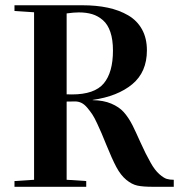

<svg xmlns="http://www.w3.org/2000/svg" viewBox="-20 -717 687 737"><path d="M235.8 -665.5V-355Q241.2 -354.5 255.9 -354.5Q342.8 -354.5 378.2 -396.7Q413.6 -439 413.6 -522.9Q413.6 -564.9 403.6 -594.2Q393.6 -623.5 375 -639.6Q356.4 -655.8 334 -662.6Q311.5 -669.4 282.7 -669.4Q263.7 -669.4 235.8 -665.5ZM268.6 -327.6Q247.1 -327.6 235.8 -327.1V-26.9L311 -22V0H35.6V-22L110.8 -26.9V-669.9L35.6 -674.8V-696.8H295.9Q350.1 -696.8 393.8 -687.5Q437.5 -678.2 471.9 -658.2Q506.3 -638.2 525.1 -604.2Q543.9 -570.3 543.9 -523.9Q543.9 -440.4 487.8 -393.8Q431.6 -347.2 335.9 -333.5V-332.5Q377 -332 407 -319.3Q437 -306.6 454.8 -286.9Q472.7 -267.1 488.8 -235.8Q499.5 -214.4 519.3 -170.2Q539.1 -126 558.6 -91.8Q574.2 -64 591.3 -48.8Q608.4 -33.7 620.1 -30.3Q631.8 -26.9 647 -26.9V0H565.9Q528.8 0 507.3 -4.6Q485.8 -9.3 464.6 -26.9Q443.4 -44.4 426.8 -75.4Q410.2 -106.4 387.7 -162.1Q376 -190.9 369.9 -205.3Q363.8 -219.7 353 -242.9Q342.3 -266.1 334.2 -278.1Q326.2 -290 315.2 -303.2Q304.2 -316.4 292.7 -322Q281.2 -327.6 268.6 -327.6Z"/></svg>

Font: VidalokaRegular
Style: Regular
Weight: 400
Designer: Cyreal (www.cyreal.org)
Foundry: Cyreal (www.cyreal.org)
Version: Version 1.000